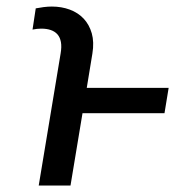

<svg xmlns="http://www.w3.org/2000/svg" viewBox="-20 -572 580 592"><path d="M90.2 -546.2Q100.9 -548.3 114.5 -550.1Q128.2 -551.8 139.9 -551.8Q169.7 -551.8 195.1 -542.4Q220.5 -533 237.9 -514.6Q255.3 -496.1 263 -469.1Q270.6 -442.1 264.9 -407L247.5 -301.1H500L487.2 -223H234.4L197.4 0H99.4L166.9 -407Q170.5 -427.9 167.8 -442.5Q165.1 -457 157.1 -466.1Q149.1 -475.1 136.5 -479.4Q123.9 -483.7 107.2 -483.7Q100.9 -483.7 94.1 -483Q87.4 -482.2 80.3 -480.8Z"/></svg>

Font: Inter P
Style: Italic
Weight: 400
Italic angle: -9.40001°
Designer: Rasmus Andersson
Foundry: rsms
Version: Version 3.018;git-588b23468